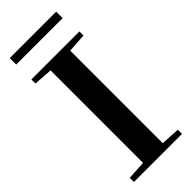

<svg xmlns="http://www.w3.org/2000/svg" viewBox="-259 -840 878 878"><g transform="rotate(-45 179.5 -401.0)"><path d="M23.4 -760.3V-802.2H323.7V-760.3ZM24.4 0V-26.9L115.7 -32.2V-630.4L24.4 -636.7V-663.1H335V-636.7L243.2 -630.9V-32.2L335.4 -26.9V0Z"/></g></svg>

Font: Elstob 18pt SemiBold
Style: Regular
Weight: 600
Designer: Peter S. Baker
Version: Version 1.015